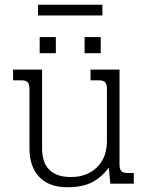

<svg xmlns="http://www.w3.org/2000/svg" viewBox="-20 -773 618 808"><path d="M140 -753H411V-708H140ZM147 -617H215V-549H147ZM336 -617H404V-549H336ZM104 -149V-399Q104 -419 96.5 -427Q89 -435 70 -435H35V-480H157V-150Q157 -28 279 -28Q345 -28 387.5 -68.5Q430 -109 430 -181V-399Q430 -419 422.5 -427Q415 -435 396 -435H361V-480H483V-81Q483 -61 490.5 -53Q498 -45 517 -45H543V0H444L438 -68Q406 -25 365.5 -5Q325 15 264 15Q187 15 145.5 -28Q104 -71 104 -149Z"/></svg>

Font: Pridi ExtraLight
Style: Regular
Weight: 275
Designer: Katatrad Team
Foundry: CadsonDemak
Version: Version 1.001